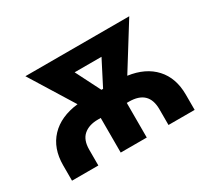

<svg xmlns="http://www.w3.org/2000/svg" viewBox="-107 -693 950 870"><g transform="rotate(-30 368.0 -258.0)"><path d="M47.4 0V-80.1Q47.4 -168.9 98.4 -222.9Q149.4 -276.9 242.2 -287.6L101.1 -515.6H644.5L502 -286.6Q590.8 -274.4 639.9 -220.7Q689 -167 689 -80.1V0H552.2V-82.5Q552.2 -181.2 449.7 -181.2H438.5V0H302.2V-181.2H287.6Q240.2 -181.2 212.6 -157.2Q185.1 -133.3 185.1 -82.5V0ZM368.7 -290H377.4L443.8 -419.4H303.2Z"/></g></svg>

Font: Inter Display
Style: Bold
Weight: 700
Designer: Rasmus Andersson
Foundry: rsms
Version: Version 4.001;git-9221beed3